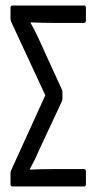

<svg xmlns="http://www.w3.org/2000/svg" viewBox="-20 -675 344 695"><path d="M25 0Q18 0 18 -9V-47Q18 -55 21 -60L144 -330L21 -595Q18 -601 18 -608V-646Q18 -655 24 -655H284Q291 -655 291 -646V-601Q291 -592 284 -592H178Q160 -592 136 -592.5Q112 -593 91 -594V-592Q103 -570 113.5 -548.5Q124 -527 134 -504L203 -353Q206 -347 206 -342V-317Q206 -312 203 -306L124 -137Q116 -118 107.5 -100.5Q99 -83 88 -63V-61Q108 -62 132.5 -62.5Q157 -63 176 -63H284Q291 -63 291 -54V-9Q291 0 284 0Z"/></svg>

Font: Sofia Sans Extra Condensed
Style: Regular
Weight: 400
Designer: Botio Nikoltchev, Ani Petrova
Foundry: lettersoup
Version: Version 4.101